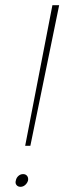

<svg xmlns="http://www.w3.org/2000/svg" viewBox="-20 -720 258 740"><path d="M182 -700H208L97 -158H77ZM59 0Q49 0 43.5 -7Q38 -14 41 -24Q43 -35 51 -42Q59 -49 69 -49Q79 -49 84.5 -42Q90 -35 88 -24Q85 -14 77 -7Q69 0 59 0Z"/></svg>

Font: Albert Sans Thin
Style: Italic
Weight: 250
Italic angle: -11.25°
Designer: Andreas Rasmussen
Foundry: a.Foundry
Version: Version 1.025